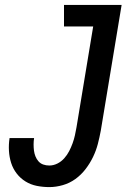

<svg xmlns="http://www.w3.org/2000/svg" viewBox="-20 -755 540 783"><path d="M181 8Q155 8 130 3Q105 -2 84 -15Q63 -28 48 -47.5Q33 -67 25.5 -90.5Q18 -114 16.5 -140Q15 -166 19 -192H119Q117 -179 117 -166Q117 -153 118.5 -141Q120 -129 124.5 -117.5Q129 -106 137 -97Q145 -88 156.5 -84Q168 -80 181 -80Q198 -80 214 -88Q230 -96 242 -109.5Q254 -123 262 -138.5Q270 -154 276 -170.5Q282 -187 285.5 -203Q289 -219 292 -236L360 -647H241V-735H476L391 -222Q386 -195 379 -168Q372 -141 359.5 -115Q347 -89 329 -65.5Q311 -42 287.5 -25Q264 -8 236 0Q208 8 181 8Z"/></svg>

Font: Iosevka SS04 Semibold Oblique
Style: Regular
Weight: 600
Italic angle: -9°
Monospace: yes
Designer: Belleve Invis
Foundry: Belleve Invis
Version: Version 19.0.0; ttfautohint (v1.8.4)